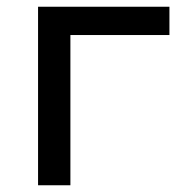

<svg xmlns="http://www.w3.org/2000/svg" viewBox="-20 -550 528 570"><path d="M93 0H189V-446H483V-530H93Z"/></svg>

Font: Chess Sans Medium
Style: Regular
Weight: 500
Designer: Wolf Bōese
Foundry: Wolf Bōese
Version: Version 7.223;Glyphs 3.3 (3306)